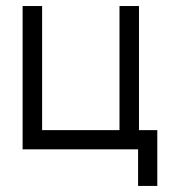

<svg xmlns="http://www.w3.org/2000/svg" viewBox="-20 -490 570 630"><path d="M118.2 -63H372.1V-470.2H436V-63H496.1V120.1H433.1V0H54.2V-470.2H118.2Z"/></svg>

Font: Kreadon
Style: Regular
Weight: 400
Designer: kohakuno
Foundry: StudioGnu
Version: Version 1.000;Glyphs 3.1.2 (3151)